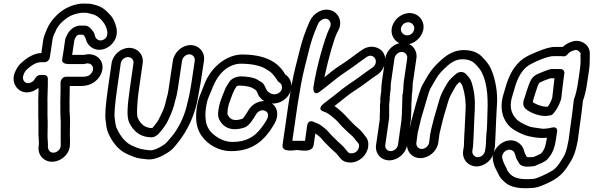

<svg xmlns="http://www.w3.org/2000/svg" viewBox="-20 -800 3224 1043"><path d="M413 -612C417 -612 423 -611 431 -611H432C441 -602 444 -596 448 -582C457 -549 498 -515 552 -536C594 -553 626 -600 611 -655C605 -676 597 -698 583 -714L569 -729C550 -750 529 -764 505 -771C485 -777 472 -780 459 -780C439 -780 426 -782 405 -778C361 -770 323 -750 292 -721C267 -698 248 -672 235 -642C227 -623 218 -603 215 -584L206 -522L205 -512C168 -511 131 -491 93 -456C79 -443 69 -426 61 -407C40 -356 68 -312 105 -301C135 -292 168 -305 189 -323V-301C188 -269 187 -244 188 -224V-163L189 -136V-91C187 -61 194 -33 190 -5C186 22 197 47 214 61C267 107 361 57 360 -16C360 -32 361 -39 360 -47C358 -72 362 -136 360 -167L358 -192C358 -236 357 -271 359 -322V-333H422C460 -333 495 -348 518 -380C568 -451 513 -522 437 -502H372L375 -522L384 -582C391 -598 395 -611 413 -612ZM354 -452H433C436 -452 439 -452 441 -453C477 -465 498 -432 478 -404C468 -390 455 -383 429 -383H338C323 -383 312 -369 310 -358L309 -357V-354V-316C307 -264 308 -228 308 -184L309 -157C310 -147 310 -139 310 -129C309 -77 310 -44 310 -8C310 10 291 27 275 29C252 32 240 16 240 -7C241 -15 241 -18 240 -24C236 -69 240 -94 239 -144L238 -171V-232C237 -250 238 -274 239 -307L240 -346C240 -355 239 -362 240 -370C241 -383 232 -393 219 -393H200C187 -393 175 -383 170 -373C166 -364 160 -358 150 -353C129 -342 113 -351 107 -366C99 -384 115 -413 124 -421C162 -456 185 -462 204 -462H222C235 -462 248 -473 250 -486L256 -522L265 -584C267 -597 272 -611 280 -626C281 -627 281 -628 281 -629C289 -649 302 -668 323 -686C346 -706 369 -721 408 -728C431 -733 432 -730 452 -730C453 -730 467 -727 485 -722C500 -718 515 -708 530 -693L542 -678C558 -659 582 -600 539 -583C517 -574 501 -589 497 -602C493 -616 492 -622 486 -629C475 -642 464 -661 439 -661H424C388 -665 355 -636 344 -609C342 -604 335 -593 334 -585L325 -522L318 -479C314 -458 333 -452 354 -452Z M705 -456 685 -317C672 -224 667 -166 682 -134C706 -83 747 -54 803 -54C818 -54 823 -60 832 -65C836 -67 840 -71 842 -74C848 -81 854 -87 861 -96L874 -114C881 -123 887 -133 893 -146C910 -182 922 -209 933 -258L940 -284C944 -302 947 -325 952 -357L969 -470C972 -488 989 -505 1008 -505C1027 -505 1041 -488 1038 -470L1021 -357C1018 -334 1013 -307 1007 -278L1001 -252C998 -242 996 -233 994 -223C978 -158 946 -99 915 -61C896 -38 882 -22 875 -17C836 10 808 19 789 16C747 10 743 12 695 -10C671 -21 647 -44 627 -78C623 -86 620 -92 615 -101C607 -116 606 -140 603 -159C600 -179 604 -234 616 -317L636 -456C639 -474 656 -490 675 -490C694 -490 708 -474 705 -456ZM586 -456 566 -317C554 -232 549 -176 554 -144C556 -133 557 -123 558 -112C561 -89 573 -65 582 -49C606 -8 634 20 669 36C700 50 722 59 741 61C753 62 764 64 774 65C812 71 855 54 900 23C918 11 932 -7 953 -34C994 -86 1033 -163 1051 -247L1056 -274C1062 -305 1067 -332 1071 -357L1088 -470C1095 -516 1061 -555 1015 -555C969 -555 926 -516 919 -470L902 -357C898 -326 894 -303 891 -288L884 -262C877 -229 869 -206 861 -190C855 -178 842 -149 835 -139L822 -122C814 -111 813 -111 807 -104C771 -105 746 -121 728 -160C723 -171 722 -226 735 -317L755 -456C762 -502 728 -540 682 -540C636 -540 593 -502 586 -456Z M1415 -251C1376 -251 1345 -228 1329 -200C1324 -192 1321 -186 1318 -182C1314 -176 1307 -168 1303 -160C1302 -159 1301 -158 1295 -154C1282 -150 1271 -148 1263 -148C1241 -148 1227 -155 1216 -179C1216 -179 1215 -188 1217 -205C1219 -221 1224 -239 1232 -259L1243 -289C1247 -299 1251 -306 1253 -311L1265 -331C1266 -332 1270 -335 1283 -335C1300 -335 1316 -333 1332 -329C1353 -324 1355 -319 1369 -311C1376 -305 1379 -293 1383 -284C1391 -270 1402 -259 1415 -251ZM1457 -238C1502 -234 1545 -266 1558 -303C1573 -345 1554 -380 1529 -396C1490 -467 1413 -504 1294 -504C1282 -504 1270 -502 1256 -499C1181 -480 1118 -417 1089 -339C1074 -298 1057 -269 1049 -216C1036 -126 1057 -71 1106 -28C1144 5 1191 21 1235 21C1352 21 1416 -35 1470 -126C1498 -174 1487 -218 1457 -238ZM1493 -294C1467 -278 1438 -295 1428 -312C1420 -327 1416 -343 1402 -353C1397 -357 1392 -358 1385 -363C1365 -378 1325 -385 1290 -385C1267 -385 1239 -376 1225 -354L1211 -332C1206 -324 1202 -315 1197 -301L1185 -271C1176 -248 1170 -226 1167 -205C1164 -185 1163 -168 1170 -153C1186 -118 1216 -98 1256 -98C1272 -98 1288 -101 1307 -107C1323 -112 1339 -129 1348 -143C1357 -157 1363 -164 1372 -180C1380 -194 1400 -207 1420 -198C1437 -190 1443 -173 1427 -146C1396 -94 1365 -63 1333 -48C1308 -35 1278 -29 1242 -29C1209 -29 1175 -41 1142 -68C1116 -89 1102 -115 1098 -144C1095 -167 1095 -191 1099 -216C1103 -242 1108 -261 1114 -274C1132 -314 1139 -343 1164 -380C1190 -418 1222 -441 1261 -451C1272 -453 1279 -454 1286 -454C1353 -454 1401 -442 1431 -421C1436 -417 1442 -414 1448 -410C1458 -403 1480 -376 1486 -364C1488 -360 1492 -356 1495 -354C1515 -344 1521 -310 1493 -294Z M1980 -2C1983 -25 1979 -44 1963 -62L1957 -70C1953 -75 1949 -79 1946 -83C1936 -97 1919 -108 1908 -119C1896 -131 1878 -148 1865 -163L1853 -176C1845 -185 1815 -212 1797 -224C1839 -256 1869 -284 1910 -310C1942 -330 1981 -360 2010 -381L2031 -395C2069 -421 2086 -477 2062 -514C2040 -548 1987 -559 1944 -527L1924 -513C1881 -481 1851 -459 1831 -447C1797 -426 1771 -403 1742 -380C1768 -499 1796 -593 1812 -624L1818 -635C1844 -686 1815 -732 1781 -743C1732 -760 1684 -727 1666 -691L1661 -681C1661 -680 1660 -680 1660 -679C1637 -626 1621 -579 1611 -538C1594 -468 1577 -411 1565 -343L1547 -235L1515 -13C1509 31 1579 15 1595 15C1610 15 1677 33 1684 -13L1693 -75C1699 -70 1707 -64 1713 -60C1722 -54 1733 -38 1742 -29C1760 -11 1780 10 1799 26C1812 37 1815 44 1829 60C1842 76 1861 83 1883 83C1930 83 1973 45 1980 -2ZM1890 33C1878 33 1874 30 1870 26C1862 16 1855 8 1851 3C1841 -9 1831 -16 1819 -28C1801 -46 1780 -64 1764 -84C1751 -100 1738 -107 1722 -120C1713 -127 1699 -132 1688 -136C1688 -136 1654 -158 1648 -114L1637 -35H1603H1568L1597 -235L1615 -341C1627 -408 1643 -464 1660 -533C1669 -570 1683 -614 1705 -664C1711 -678 1717 -687 1731 -694C1763 -709 1785 -680 1773 -652L1768 -642C1747 -601 1699 -440 1682 -323C1682 -323 1680 -271 1721 -305C1732 -314 1744 -323 1756 -332C1786 -355 1817 -383 1853 -406C1875 -420 1908 -444 1950 -475L1970 -489C2008 -518 2043 -465 2006 -435L1986 -421C1972 -412 1957 -400 1939 -387C1902 -359 1867 -339 1830 -309C1812 -294 1788 -275 1760 -254C1752 -248 1745 -242 1738 -237C1738 -237 1696 -206 1741 -193C1751 -190 1764 -183 1781 -169C1799 -155 1810 -144 1813 -141L1825 -127C1838 -112 1857 -95 1870 -82C1880 -72 1895 -61 1904 -50C1908 -45 1911 -39 1916 -34L1923 -26C1930 -19 1932 -12 1930 -2C1927 18 1910 33 1890 33Z M2169 -568C2123 -568 2080 -529 2073 -483L2055 -359C2052 -339 2051 -322 2051 -305L2049 -291C2047 -275 2045 -264 2046 -254V-245C2044 -236 2044 -226 2044 -213C2045 -185 2042 -181 2043 -151L2023 -13C2016 33 2049 71 2095 71C2141 71 2185 33 2192 -13L2212 -149V-151L2214 -187L2215 -244V-245C2215 -246 2216 -247 2216 -248L2217 -282L2220 -305V-307L2222 -343C2222 -349 2223 -354 2224 -359L2242 -483C2249 -529 2215 -568 2169 -568ZM2102 21C2083 21 2070 5 2073 -13L2093 -153C2095 -168 2094 -184 2094 -189C2095 -198 2093 -233 2095 -242C2099 -264 2095 -263 2099 -291L2101 -307C2101 -308 2102 -310 2102 -311C2102 -324 2102 -340 2105 -359L2123 -483C2126 -501 2143 -518 2162 -518C2181 -518 2195 -501 2192 -483L2174 -359C2173 -352 2172 -345 2172 -339L2170 -304L2166 -281V-278L2165 -244V-242V-239L2163 -181L2161 -148L2142 -13C2139 5 2121 21 2102 21ZM2198 -679C2217 -679 2233 -661 2230 -642C2227 -622 2211 -608 2191 -608C2172 -608 2155 -626 2158 -645C2161 -665 2178 -679 2198 -679ZM2108 -645C2101 -598 2136 -558 2183 -558C2229 -558 2273 -596 2280 -642C2287 -689 2252 -729 2205 -729C2158 -729 2115 -691 2108 -645Z M2271 9C2252 9 2239 -7 2242 -25L2248 -71C2249 -78 2250 -85 2252 -91C2258 -111 2261 -132 2267 -154L2289 -229C2295 -247 2310 -305 2318 -319L2350 -374C2363 -397 2383 -418 2410 -442C2438 -467 2463 -478 2492 -478C2523 -478 2545 -469 2560 -454C2579 -435 2590 -420 2595 -411C2633 -337 2631 -252 2627 -153C2625 -118 2627 -108 2622 -70V-68L2619 -9L2615 19C2612 37 2595 54 2576 54C2557 54 2543 37 2546 19L2550 -8V-11L2553 -66C2554 -87 2557 -176 2559 -204C2562 -255 2557 -305 2542 -352C2537 -370 2524 -385 2509 -400C2502 -406 2493 -409 2485 -409C2478 -409 2468 -407 2458 -399C2439 -383 2422 -368 2411 -350C2388 -312 2374 -284 2368 -262C2359 -228 2337 -161 2329 -124C2322 -94 2320 -90 2317 -71L2311 -25C2308 -7 2290 9 2271 9ZM2569 104C2615 104 2658 65 2665 19L2669 -10V-12L2672 -71C2674 -122 2676 -174 2679 -222C2684 -281 2677 -340 2658 -398C2644 -439 2631 -458 2598 -492C2574 -517 2539 -528 2499 -528C2456 -528 2416 -510 2379 -476C2349 -450 2325 -423 2307 -394L2275 -339C2263 -318 2248 -263 2240 -237L2219 -160C2215 -146 2212 -134 2210 -123C2206 -103 2201 -91 2198 -71L2192 -25C2185 21 2218 59 2264 59C2310 59 2354 21 2361 -25L2367 -71C2367 -71 2368 -75 2369 -80C2377 -112 2385 -151 2397 -189C2419 -260 2413 -260 2454 -329C2458 -336 2465 -345 2478 -355C2486 -346 2491 -337 2493 -331C2506 -289 2512 -245 2509 -200C2507 -176 2504 -79 2502 -65V-62L2500 -7L2496 19C2489 65 2523 104 2569 104Z M3010 -425H2975C2973 -425 2971 -424 2969 -424C2953 -420 2924 -408 2910 -402C2866 -385 2861 -363 2841 -306C2837 -294 2834 -282 2832 -276C2824 -255 2814 -228 2835 -209C2858 -189 2902 -170 2943 -170H2947L2968 -173C2975 -174 2982 -178 2986 -183C3004 -204 3018 -230 3027 -258C3028 -261 3029 -264 3029 -267C3036 -331 3042 -375 3045 -398L3046 -401C3047 -410 3043 -419 3035 -423C3031 -425 3015 -425 3010 -425ZM2874 -246C2877 -261 2883 -278 2889 -297C2898 -326 2904 -343 2910 -350C2926 -359 2951 -369 2971 -375H2992C2989 -351 2985 -315 2980 -269C2974 -250 2966 -235 2956 -221L2949 -220C2921 -221 2890 -233 2874 -246ZM3097 -256C3092 -211 3085 -154 3075 -86L3069 -41C3056 28 3052 37 3021 84C3008 104 2995 117 2983 125C2965 137 2901 170 2876 172C2796 178 2765 164 2744 137C2740 131 2738 129 2736 126C2735 124 2733 117 2731 113C2722 97 2716 84 2713 75L2709 61C2703 41 2719 22 2733 16C2754 7 2772 20 2776 33L2780 45C2783 60 2791 73 2802 90C2811 103 2836 107 2855 105C2868 104 2877 103 2877 103C2881 103 2886 102 2889 100C2906 92 2939 81 2953 66C2991 24 2996 -11 3006 -83C3007 -87 3011 -115 2978 -107C2953 -101 2935 -100 2924 -101C2886 -106 2862 -110 2855 -113C2819 -127 2796 -141 2785 -153C2753 -187 2746 -229 2765 -285C2768 -292 2770 -303 2774 -316C2792 -382 2819 -423 2849 -443C2881 -464 2956 -495 2985 -495H3031C3032 -495 3034 -495 3037 -494C3047 -492 3059 -498 3065 -507C3070 -514 3080 -521 3099 -527C3110 -530 3120 -530 3133 -512C3134 -511 3135 -509 3134 -504C3134 -502 3133 -500 3133 -499C3135 -476 3134 -450 3130 -421L3122 -366C3115 -315 3106 -280 3099 -264C3098 -261 3097 -258 3097 -256ZM3147 -254C3157 -279 3165 -316 3172 -366L3180 -421C3185 -452 3183 -479 3184 -507C3186 -557 3135 -588 3091 -575C3070 -569 3053 -560 3037 -545H2993C2968 -545 2937 -535 2898 -519C2873 -509 2851 -500 2825 -483C2777 -450 2745 -395 2725 -322C2722 -310 2719 -301 2717 -295C2694 -225 2703 -162 2746 -116C2764 -97 2792 -81 2831 -66C2849 -59 2909 -46 2951 -52C2944 -11 2942 7 2920 33C2909 40 2890 48 2878 53C2872 53 2849 55 2842 53C2833 38 2831 32 2829 26L2825 13C2815 -20 2773 -53 2719 -30C2684 -15 2645 31 2660 81L2664 95C2668 110 2676 122 2685 141C2695 164 2705 175 2726 193C2757 219 2807 226 2873 221C2893 220 2914 213 2941 201C2996 177 3030 155 3062 106C3095 56 3105 34 3119 -39L3125 -86C3135 -153 3142 -208 3147 -254Z"/></svg>

Font: AppleStorm
Style: XbdOutIta
Weight: 800
Foundry: Cannot Into Space Fonts
Version: Version 1.01